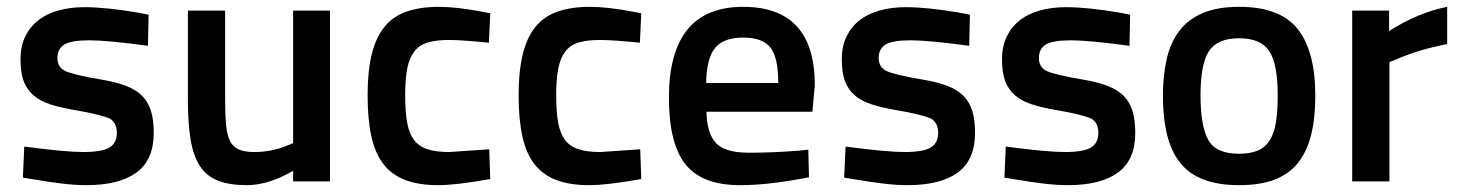

<svg xmlns="http://www.w3.org/2000/svg" viewBox="-20 -531 4273 562"><path d="M415 -488 413 -397Q353 -405 310.5 -409Q268 -413 242 -413Q188 -413 168 -400.5Q148 -388 148 -361Q148 -334 171 -323Q182 -318 208.5 -311.5Q235 -305 277 -298Q319 -291 348 -280Q377 -269 395 -251.5Q413 -234 421.5 -207.5Q430 -181 430 -142Q430 -63 379.5 -26Q329 11 232 11Q201 11 163 6.5Q125 2 78 -6L47 -11L51 -102Q111 -94 154.5 -90Q198 -86 224 -86Q278 -86 300 -99Q322 -112 322 -142Q322 -172 301 -184Q290 -189 264.5 -195.5Q239 -202 198 -209Q157 -216 127.5 -225.5Q98 -235 78.5 -251.5Q59 -268 49.5 -293Q40 -318 40 -357Q40 -396 54 -424.5Q68 -453 92.5 -472Q117 -491 151.5 -500.5Q186 -510 227 -510Q259 -510 298 -506Q337 -502 384 -494Z M838 -112V-500H946V0H838V-31Q765 11 703 11Q652 11 618.5 -2Q585 -15 565.5 -44.5Q546 -74 538 -122Q530 -170 530 -239V-500H639V-238Q639 -193 642 -163.5Q645 -134 654 -117Q663 -100 680 -93Q697 -86 724 -86Q777 -86 823 -106Z M1265 -511Q1315 -511 1390 -497L1415 -492L1411 -406Q1371 -410 1342 -412Q1313 -414 1294 -414Q1256 -414 1231.5 -406.5Q1207 -399 1192.5 -380Q1178 -361 1172 -330Q1166 -299 1166 -252Q1166 -205 1171.5 -173.5Q1177 -142 1191 -122.5Q1205 -103 1230.5 -94.5Q1256 -86 1295 -86L1412 -94L1415 -7Q1315 11 1263 11Q1206 11 1166.5 -4Q1127 -19 1102.5 -50.5Q1078 -82 1067 -132Q1056 -182 1056 -252Q1056 -322 1068 -371.5Q1080 -421 1105 -452Q1130 -483 1170 -497Q1210 -511 1265 -511Z M1707 -511Q1757 -511 1832 -497L1857 -492L1853 -406Q1813 -410 1784 -412Q1755 -414 1736 -414Q1698 -414 1673.5 -406.5Q1649 -399 1634.5 -380Q1620 -361 1614 -330Q1608 -299 1608 -252Q1608 -205 1613.5 -173.5Q1619 -142 1633 -122.5Q1647 -103 1672.5 -94.5Q1698 -86 1737 -86L1854 -94L1857 -7Q1757 11 1705 11Q1648 11 1608.5 -4Q1569 -19 1544.5 -50.5Q1520 -82 1509 -132Q1498 -182 1498 -252Q1498 -322 1510 -371.5Q1522 -421 1547 -452Q1572 -483 1612 -497Q1652 -511 1707 -511Z M2318 -90 2346 -93 2348 -12Q2291 -1 2241 5Q2191 11 2146 11Q2035 11 1986.5 -50Q1938 -111 1938 -245Q1938 -511 2155 -511Q2365 -511 2365 -282L2358 -204H2048Q2049 -142 2075 -113Q2101 -84 2172 -84Q2243 -84 2318 -90ZM2047 -288H2258Q2258 -363 2235 -392Q2212 -421 2155 -421Q2098 -421 2073 -390.5Q2048 -360 2047 -288Z M2819 -488 2817 -397Q2757 -405 2714.5 -409Q2672 -413 2646 -413Q2592 -413 2572 -400.5Q2552 -388 2552 -361Q2552 -334 2575 -323Q2586 -318 2612.5 -311.5Q2639 -305 2681 -298Q2723 -291 2752 -280Q2781 -269 2799 -251.5Q2817 -234 2825.5 -207.5Q2834 -181 2834 -142Q2834 -63 2783.5 -26Q2733 11 2636 11Q2605 11 2567 6.5Q2529 2 2482 -6L2451 -11L2455 -102Q2515 -94 2558.5 -90Q2602 -86 2628 -86Q2682 -86 2704 -99Q2726 -112 2726 -142Q2726 -172 2705 -184Q2694 -189 2668.5 -195.5Q2643 -202 2602 -209Q2561 -216 2531.5 -225.5Q2502 -235 2482.5 -251.5Q2463 -268 2453.5 -293Q2444 -318 2444 -357Q2444 -396 2458 -424.5Q2472 -453 2496.5 -472Q2521 -491 2555.5 -500.5Q2590 -510 2631 -510Q2663 -510 2702 -506Q2741 -502 2788 -494Z M3288 -488 3286 -397Q3226 -405 3183.5 -409Q3141 -413 3115 -413Q3061 -413 3041 -400.5Q3021 -388 3021 -361Q3021 -334 3044 -323Q3055 -318 3081.5 -311.5Q3108 -305 3150 -298Q3192 -291 3221 -280Q3250 -269 3268 -251.5Q3286 -234 3294.5 -207.5Q3303 -181 3303 -142Q3303 -63 3252.5 -26Q3202 11 3105 11Q3074 11 3036 6.5Q2998 2 2951 -6L2920 -11L2924 -102Q2984 -94 3027.5 -90Q3071 -86 3097 -86Q3151 -86 3173 -99Q3195 -112 3195 -142Q3195 -172 3174 -184Q3163 -189 3137.5 -195.5Q3112 -202 3071 -209Q3030 -216 3000.5 -225.5Q2971 -235 2951.5 -251.5Q2932 -268 2922.5 -293Q2913 -318 2913 -357Q2913 -396 2927 -424.5Q2941 -453 2965.5 -472Q2990 -491 3024.5 -500.5Q3059 -510 3100 -510Q3132 -510 3171 -506Q3210 -502 3257 -494Z M3607 -511Q3727 -511 3778.5 -446Q3830 -381 3830 -251Q3830 -186 3818 -137Q3806 -88 3780 -55Q3754 -22 3711.5 -5.5Q3669 11 3607 11Q3546 11 3503 -5.5Q3460 -22 3434 -55Q3408 -88 3396 -137Q3384 -186 3384 -251Q3384 -310 3395 -358Q3406 -406 3431.5 -440Q3457 -474 3500 -492.5Q3543 -511 3607 -511ZM3517 -121Q3539 -81 3607 -81Q3640 -81 3662 -90.5Q3684 -100 3697 -121Q3710 -142 3715 -174.5Q3720 -207 3720 -252Q3720 -343 3695.5 -381Q3671 -419 3607 -419Q3543 -419 3518.5 -381Q3494 -343 3494 -252Q3494 -162 3517 -121Z M4047 0H3938V-500H4046V-440Q4130 -494 4216 -511V-402Q4133 -386 4069 -358L4047 -349Z"/></svg>

Font: Sunflower Medium
Style: Regular
Weight: 500
Designer: JIKJI
Foundry: JIKJI
Version: Version 1.00